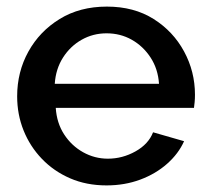

<svg xmlns="http://www.w3.org/2000/svg" viewBox="-20 -552 635 582"><path d="M303 10Q242 10 192.5 -11.5Q143 -33 107 -70.5Q71 -108 51.5 -156.5Q32 -205 32 -260Q32 -334 66 -395.5Q100 -457 161 -494.5Q222 -532 304 -532Q386 -532 445.5 -494.5Q505 -457 538 -396Q571 -335 571 -265Q571 -253 570 -242.5Q569 -232 568 -225H149Q152 -179 174.5 -144.5Q197 -110 232 -90.5Q267 -71 307 -71Q351 -71 390.5 -93Q430 -115 444 -151L538 -124Q521 -86 486.5 -55.5Q452 -25 405 -7.5Q358 10 303 10ZM146 -298H462Q459 -343 436.5 -377.5Q414 -412 379.5 -431.5Q345 -451 303 -451Q262 -451 227.5 -431.5Q193 -412 171 -377.5Q149 -343 146 -298Z"/></svg>

Font: Raleway Thin SemiBold
Style: Regular
Weight: 600
Version: Version 4.026